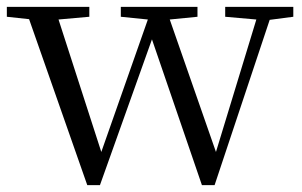

<svg xmlns="http://www.w3.org/2000/svg" viewBox="-25 -536 883 561"><path d="M230 5 60 -480 -5 -487V-516H236V-487L146 -479L271 -92L407 -479L328 -487V-516H552V-487L471 -479L606 -92L724 -479L633 -487V-516H832V-487L763 -478L602 5H565L419 -421L267 5Z"/></svg>

Font: Early Summer Mincho
Style: Regular
Weight: 400
Designer: GuiWonder
Version: Version 1.002